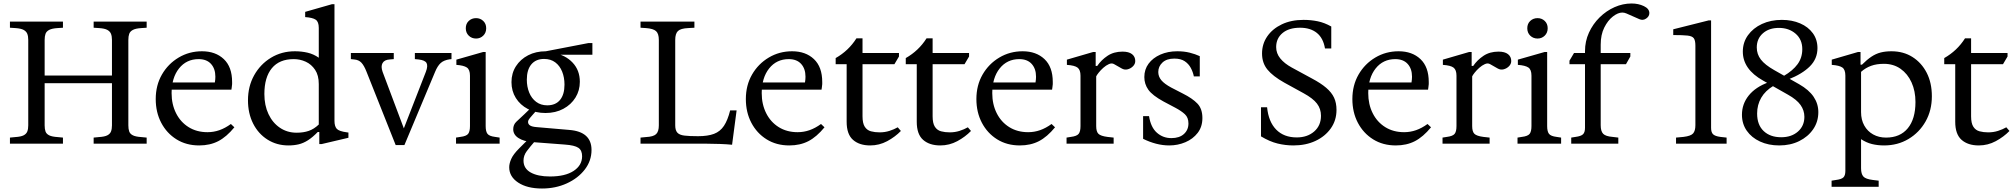

<svg xmlns="http://www.w3.org/2000/svg" viewBox="-20 -824 11543 1101"><path d="M517 0V-35L548 -38Q580 -40 595.5 -48Q611 -56 616.5 -70Q622 -84 622 -105V-595Q622 -616 616.5 -630Q611 -644 595.5 -652.5Q580 -661 548 -663L517 -665V-700H821V-665L790 -663Q758 -661 742 -652.5Q726 -644 721 -630Q716 -616 716 -595V-105Q716 -84 721 -70Q726 -56 742 -48Q758 -40 790 -38L821 -35V0ZM37 0V-35L68 -38Q100 -40 115.5 -48Q131 -56 136.5 -70Q142 -84 142 -105V-595Q142 -616 136.5 -630Q131 -644 115.5 -652.5Q100 -661 68 -663L37 -665V-700H341V-665L310 -663Q278 -661 262 -652.5Q246 -644 241 -630Q236 -616 236 -595V-105Q236 -84 241 -70Q246 -56 262 -48Q278 -40 310 -38L341 -35V0ZM192 -347V-391H656V-347Z M1122 10Q1048 10 992 -25Q936 -60 904.5 -120Q873 -180 873 -256Q873 -335 908.5 -396.5Q944 -458 1004.5 -494Q1065 -530 1138 -530Q1216 -530 1263.5 -485Q1311 -440 1311 -354Q1311 -348 1311 -341.5Q1311 -335 1309 -324L1307 -310H950V-351H1212Q1215 -369 1215 -384Q1215 -430 1190 -457.5Q1165 -485 1119 -485Q1049 -485 1006.5 -431.5Q964 -378 964 -290Q964 -226 989.5 -175Q1015 -124 1061.5 -95Q1108 -66 1170 -66Q1205 -66 1238 -77.5Q1271 -89 1304 -113L1324 -94Q1279 -39 1231.5 -14.5Q1184 10 1122 10Z M1634 10Q1567 10 1514 -23.5Q1461 -57 1431.5 -115.5Q1402 -174 1402 -249Q1402 -329 1437.5 -392.5Q1473 -456 1534 -493Q1595 -530 1671 -530Q1709 -530 1743.5 -522Q1778 -514 1808 -493V-664Q1808 -699 1790.5 -711Q1773 -723 1730 -726V-756L1884 -800H1898V-131Q1898 -100 1911 -85.5Q1924 -71 1970 -65L1978 -64V-34L1825 2H1811V-67H1802Q1773 -37 1746.5 -20Q1720 -3 1693 3.5Q1666 10 1634 10ZM1681 -63Q1720 -63 1750.5 -73.5Q1781 -84 1808 -110V-342Q1808 -392 1787 -423.5Q1766 -455 1733.5 -470Q1701 -485 1664 -485Q1582 -485 1539 -433Q1496 -381 1496 -285Q1496 -220 1519.5 -170Q1543 -120 1585 -91.5Q1627 -63 1681 -63Z M2249 8 2082 -412Q2068 -448 2052.5 -464.5Q2037 -481 2011 -483L1992 -485V-520H2238V-485L2214 -483Q2184 -481 2173.5 -462Q2163 -443 2174 -412L2310 -50H2281L2422 -412Q2435 -446 2426 -462.5Q2417 -479 2380 -483L2359 -485V-520H2569V-485L2559 -484Q2525 -479 2507 -462.5Q2489 -446 2475 -412L2299 8Z M2595 0V-35L2620 -39Q2654 -43 2664.5 -56.5Q2675 -70 2675 -101V-390Q2675 -425 2657 -437Q2639 -449 2597 -452V-482L2751 -526H2765V-101Q2765 -70 2775.5 -56.5Q2786 -43 2819 -39L2845 -35V0ZM2710 -603Q2685 -603 2668 -619.5Q2651 -636 2651 -662Q2651 -688 2668 -704Q2685 -720 2710 -720Q2734 -720 2751 -704Q2768 -688 2768 -662Q2768 -636 2751 -619.5Q2734 -603 2710 -603Z M3088 257Q3003 257 2951.5 223Q2900 189 2900 135Q2900 114 2911.5 87.5Q2923 61 2957 27L3012 -28L3054 -22Q3019 18 3000.5 43Q2982 68 2982 97Q2982 142 3023 165Q3064 188 3134 188Q3221 188 3269.5 156Q3318 124 3318 72Q3318 38 3296.5 23.5Q3275 9 3219 5L3035 -9Q2983 -13 2953 -32.5Q2923 -52 2923 -83Q2923 -109 2941 -126Q2959 -143 2987 -169L3018 -199H3064L3034 -165Q3018 -147 3013 -139.5Q3008 -132 3008 -125Q3008 -112 3019.5 -104.5Q3031 -97 3058 -95L3244 -79Q3372 -69 3372 36Q3372 98 3333.5 148Q3295 198 3230.5 227.5Q3166 257 3088 257ZM3108 -176Q3051 -176 3007 -199Q2963 -222 2938 -262Q2913 -302 2913 -353Q2913 -404 2938.5 -444Q2964 -484 3008.5 -507Q3053 -530 3110 -530L3156 -520Q3222 -509 3263.5 -465Q3305 -421 3305 -355Q3305 -305 3280 -264.5Q3255 -224 3210.5 -200Q3166 -176 3108 -176ZM3118 -220Q3166 -220 3191.5 -251Q3217 -282 3217 -339Q3217 -380 3203.5 -413.5Q3190 -447 3164 -466.5Q3138 -486 3100 -486Q3053 -486 3027 -455Q3001 -424 3001 -367Q3001 -327 3014.5 -293.5Q3028 -260 3054.5 -240Q3081 -220 3118 -220ZM3110 -510V-530L3354 -577H3377V-510Z M4178 6Q4148 3 4108 1.5Q4068 0 4034 0H3653V-35L3684 -38Q3727 -40 3742.5 -55Q3758 -70 3758 -105V-595Q3758 -631 3742 -645.5Q3726 -660 3684 -663L3653 -665V-700H3962V-665L3926 -663Q3883 -661 3867.5 -646Q3852 -631 3852 -595V-105Q3852 -77 3864 -63.5Q3876 -50 3904.5 -46.5Q3933 -43 3983 -43Q4039 -43 4074.5 -56.5Q4110 -70 4131.5 -102.5Q4153 -135 4167 -191H4204Z M4506 10Q4432 10 4376 -25Q4320 -60 4288.5 -120Q4257 -180 4257 -256Q4257 -335 4292.5 -396.5Q4328 -458 4388.5 -494Q4449 -530 4522 -530Q4600 -530 4647.5 -485Q4695 -440 4695 -354Q4695 -348 4695 -341.5Q4695 -335 4693 -324L4691 -310H4334V-351H4596Q4599 -369 4599 -384Q4599 -430 4574 -457.5Q4549 -485 4503 -485Q4433 -485 4390.5 -431.5Q4348 -378 4348 -290Q4348 -226 4373.5 -175Q4399 -124 4445.5 -95Q4492 -66 4554 -66Q4589 -66 4622 -77.5Q4655 -89 4688 -113L4708 -94Q4663 -39 4615.5 -14.5Q4568 10 4506 10Z M4970 10Q4908 10 4871.5 -22Q4835 -54 4835 -126V-456H4772V-491Q4846 -533 4891 -604H4926V-522V-493V-157Q4926 -117 4939 -97Q4952 -77 4974.5 -71Q4997 -65 5024 -65Q5054 -65 5080.5 -73.5Q5107 -82 5128 -94L5146 -73Q5113 -39 5067.5 -14.5Q5022 10 4970 10ZM4882 -456V-520H5135V-500L5109 -456ZM5372 10Q5310 10 5273.5 -22Q5237 -54 5237 -126V-456H5174V-491Q5248 -533 5293 -604H5328V-522V-493V-157Q5328 -117 5341 -97Q5354 -77 5376.5 -71Q5399 -65 5426 -65Q5456 -65 5482.5 -73.5Q5509 -82 5530 -94L5548 -73Q5515 -39 5469.5 -14.5Q5424 10 5372 10ZM5284 -456V-520H5537V-500L5511 -456Z M5828 10Q5754 10 5698 -25Q5642 -60 5610.5 -120Q5579 -180 5579 -256Q5579 -335 5614.5 -396.5Q5650 -458 5710.5 -494Q5771 -530 5844 -530Q5922 -530 5969.5 -485Q6017 -440 6017 -354Q6017 -348 6017 -341.5Q6017 -335 6015 -324L6013 -310H5656V-351H5918Q5921 -369 5921 -384Q5921 -430 5896 -457.5Q5871 -485 5825 -485Q5755 -485 5712.5 -431.5Q5670 -378 5670 -290Q5670 -226 5695.5 -175Q5721 -124 5767.5 -95Q5814 -66 5876 -66Q5911 -66 5944 -77.5Q5977 -89 6010 -113L6030 -94Q5985 -39 5937.5 -14.5Q5890 10 5828 10Z M6096 0V-35L6121 -39Q6154 -43 6165 -56Q6176 -69 6176 -101V-390Q6176 -423 6159.5 -436Q6143 -449 6098 -452V-482L6249 -526H6263V-446H6272Q6295 -480 6331 -504Q6367 -528 6417 -528Q6453 -528 6471.5 -513.5Q6490 -499 6490 -474Q6490 -457 6477 -444Q6464 -431 6446.5 -426.5Q6429 -422 6413 -431L6369 -456Q6356 -464 6339 -456.5Q6322 -449 6306.5 -435Q6291 -421 6280 -407Q6269 -393 6266 -386V-101Q6266 -69 6279 -56.5Q6292 -44 6330 -39L6366 -35V0Z M6685 10Q6647 10 6609 0Q6571 -10 6535 -28V-158H6569Q6579 -94 6614 -63Q6649 -32 6697 -32Q6743 -32 6769 -55.5Q6795 -79 6795 -116Q6795 -150 6774.5 -169Q6754 -188 6720 -206L6652 -242Q6588 -277 6565 -309.5Q6542 -342 6542 -382Q6542 -426 6566.5 -459Q6591 -492 6634 -511Q6677 -530 6731 -530Q6770 -530 6802 -522Q6834 -514 6860 -502V-386H6826Q6821 -411 6808.5 -434.5Q6796 -458 6773.5 -473Q6751 -488 6714 -488Q6670 -488 6646 -465.5Q6622 -443 6622 -411Q6622 -385 6639.5 -364Q6657 -343 6696 -322L6762 -288Q6818 -260 6846.5 -230Q6875 -200 6875 -147Q6875 -97 6848 -62Q6821 -27 6777.5 -8.5Q6734 10 6685 10Z M7397 10Q7351 10 7306 -1Q7261 -12 7211 -42V-209H7246Q7254 -126 7298 -81Q7342 -36 7416 -36Q7477 -36 7516 -70Q7555 -104 7555 -160Q7555 -200 7532 -230Q7509 -260 7456 -289L7345 -350Q7279 -387 7248 -425Q7217 -463 7217 -517Q7217 -572 7247 -615.5Q7277 -659 7330.5 -684.5Q7384 -710 7455 -710Q7497 -710 7536 -702Q7575 -694 7614 -672V-546H7578Q7568 -606 7531 -635.5Q7494 -665 7435 -665Q7371 -665 7334.5 -634.5Q7298 -604 7298 -554Q7298 -518 7321.5 -489Q7345 -460 7387 -437L7503 -374Q7554 -347 7585 -320.5Q7616 -294 7630 -264Q7644 -234 7644 -194Q7644 -134 7611.5 -88Q7579 -42 7523.5 -16Q7468 10 7397 10Z M7984 10Q7910 10 7854 -25Q7798 -60 7766.5 -120Q7735 -180 7735 -256Q7735 -335 7770.5 -396.5Q7806 -458 7866.5 -494Q7927 -530 8000 -530Q8078 -530 8125.5 -485Q8173 -440 8173 -354Q8173 -348 8173 -341.5Q8173 -335 8171 -324L8169 -310H7812V-351H8074Q8077 -369 8077 -384Q8077 -430 8052 -457.5Q8027 -485 7981 -485Q7911 -485 7868.5 -431.5Q7826 -378 7826 -290Q7826 -226 7851.5 -175Q7877 -124 7923.5 -95Q7970 -66 8032 -66Q8067 -66 8100 -77.5Q8133 -89 8166 -113L8186 -94Q8141 -39 8093.5 -14.5Q8046 10 7984 10Z M8252 0V-35L8277 -39Q8310 -43 8321 -56Q8332 -69 8332 -101V-390Q8332 -423 8315.5 -436Q8299 -449 8254 -452V-482L8405 -526H8419V-446H8428Q8451 -480 8487 -504Q8523 -528 8573 -528Q8609 -528 8627.5 -513.5Q8646 -499 8646 -474Q8646 -457 8633 -444Q8620 -431 8602.5 -426.5Q8585 -422 8569 -431L8525 -456Q8512 -464 8495 -456.5Q8478 -449 8462.5 -435Q8447 -421 8436 -407Q8425 -393 8422 -386V-101Q8422 -69 8435 -56.5Q8448 -44 8486 -39L8522 -35V0Z M8682 0V-35L8707 -39Q8741 -43 8751.5 -56.5Q8762 -70 8762 -101V-390Q8762 -425 8744 -437Q8726 -449 8684 -452V-482L8838 -526H8852V-101Q8852 -70 8862.5 -56.5Q8873 -43 8906 -39L8932 -35V0ZM8797 -603Q8772 -603 8755 -619.5Q8738 -636 8738 -662Q8738 -688 8755 -704Q8772 -720 8797 -720Q8821 -720 8838 -704Q8855 -688 8855 -662Q8855 -636 8838 -619.5Q8821 -603 8797 -603Z M8990 0V-35L9015 -39Q9046 -43 9057.5 -54Q9069 -65 9069 -91V-456H8980V-476L9006 -520H9069V-531Q9069 -587 9091.5 -636.5Q9114 -686 9152.5 -724Q9191 -762 9238.5 -783Q9286 -804 9336 -804Q9375 -804 9406.5 -789Q9438 -774 9438 -749Q9438 -730 9419.5 -717.5Q9401 -705 9381 -714L9306 -747Q9294 -752 9283 -752Q9258 -752 9229 -729.5Q9200 -707 9179.5 -666Q9159 -625 9159 -568V-520H9329V-500L9304 -456H9159V-106Q9159 -71 9173.5 -56.5Q9188 -42 9227 -39L9260 -35V0Z M9591 0V-35L9634 -39Q9676 -44 9689 -59Q9702 -74 9702 -106V-562Q9702 -592 9693 -604.5Q9684 -617 9657 -620Q9630 -623 9575 -623V-656L9778 -707H9792V-91Q9792 -65 9803.5 -54Q9815 -43 9845 -39L9881 -35V0Z M10183 10Q10121 10 10072.5 -12.5Q10024 -35 9996.5 -74.5Q9969 -114 9969 -166Q9969 -228 10008 -276.5Q10047 -325 10121 -352L10150 -332Q10103 -304 10079.5 -263.5Q10056 -223 10056 -173Q10056 -108 10093.5 -72.5Q10131 -37 10194 -37Q10253 -37 10290 -69.5Q10327 -102 10327 -154Q10327 -191 10305 -222Q10283 -253 10233 -281L10090 -362Q9974 -427 9974 -528Q9974 -581 10003.5 -622Q10033 -663 10083.5 -686.5Q10134 -710 10198 -710Q10256 -710 10302.5 -690Q10349 -670 10375.5 -633.5Q10402 -597 10402 -548Q10402 -487 10358.5 -443.5Q10315 -400 10234 -368L10208 -388Q10261 -419 10288 -456Q10315 -493 10315 -542Q10315 -598 10276.5 -631Q10238 -664 10181 -664Q10124 -664 10089 -633Q10054 -602 10054 -552Q10054 -513 10077.5 -482.5Q10101 -452 10154 -422L10297 -341Q10353 -309 10380 -269Q10407 -229 10407 -181Q10407 -126 10377.5 -83Q10348 -40 10297.5 -15Q10247 10 10183 10Z M10483 247V212L10508 208Q10540 204 10551 193Q10562 182 10562 156V-390Q10562 -425 10544.5 -437Q10527 -449 10484 -452V-482L10635 -526H10649V-453H10657Q10686 -482 10711.5 -499Q10737 -516 10764.5 -523Q10792 -530 10826 -530Q10895 -530 10947 -497Q10999 -464 11028.5 -406.5Q11058 -349 11058 -272Q11058 -191 11022 -127.5Q10986 -64 10924 -27Q10862 10 10784 10Q10747 10 10714.5 2Q10682 -6 10652 -26V141Q10652 173 10665 188Q10678 203 10720 208L10753 212V247ZM10795 -35Q10876 -35 10920 -88.5Q10964 -142 10964 -239Q10964 -302 10941.5 -351.5Q10919 -401 10878.5 -429.5Q10838 -458 10783 -458Q10741 -458 10709.5 -446.5Q10678 -435 10652 -412V-181Q10652 -137 10670.5 -104Q10689 -71 10721.5 -53Q10754 -35 10795 -35Z M11327 10Q11265 10 11228.5 -22Q11192 -54 11192 -126V-456H11129V-491Q11203 -533 11248 -604H11283V-522V-493V-157Q11283 -117 11296 -97Q11309 -77 11331.5 -71Q11354 -65 11381 -65Q11411 -65 11437.5 -73.5Q11464 -82 11485 -94L11503 -73Q11470 -39 11424.5 -14.5Q11379 10 11327 10ZM11239 -456V-520H11492V-500L11466 -456Z"/></svg>

Font: Hedvig Letters Serif 18pt
Style: Regular
Weight: 400
Designer: Alexander Örn & Tor Weibull
Foundry: Kanon Foundry
Version: Version 1.000